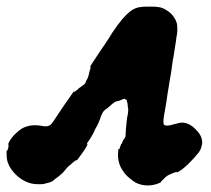

<svg xmlns="http://www.w3.org/2000/svg" viewBox="-71 -510 638 581"><path d="M357 -489Q362 -490 381.5 -490Q401 -490 405 -489Q420 -488 433 -479Q448 -470 456 -457Q461 -450 464 -440Q465 -437 465.5 -426.5Q466 -416 465 -409Q464 -402 463 -398Q462 -387 459 -370Q457 -357 454 -338Q453 -333 452 -328Q451 -323 451 -321Q449 -307 448 -300Q448 -299 447 -291.5Q446 -284 444.5 -277.5Q443 -271 442 -263.5Q441 -256 440.5 -253.5Q440 -251 436 -226Q434 -209 429 -181Q428 -173 425 -158Q422 -138 425 -133Q427 -130 435 -130Q443 -130 457.5 -134.5Q472 -139 482 -139Q496 -138 509 -129Q519 -122 528 -111Q538 -99 540 -87Q542 -77 539 -68Q537 -57 529 -47Q519 -34 499 -14Q480 4 470 9Q467 10 466 11L464 13V11Q465 10 463.5 10Q462 10 458.5 11.5Q455 13 454.5 13Q454 13 450.5 14.5Q447 16 445 17Q440 19 435 22Q428 27 423 33Q422 34 421 35Q415 40 416 41Q417 41 415 42Q413 43 409.5 44.5Q406 46 403 47Q370 57 340 43Q333 39 322 30Q308 19 299 4Q290 -9 287 -28Q285 -40 287 -54V-59H288Q290 -58 290 -59Q292 -61 292 -65L293 -67L295 -72Q295 -74 295.5 -74Q296 -74 298 -76Q300 -83 302 -86Q304 -89 304 -89Q305 -89 305 -90Q305 -91 306 -92Q308 -94 309 -98Q309 -100 309.5 -111Q310 -122 310.5 -125Q311 -128 311 -129.5Q311 -131 311.5 -134Q312 -137 312.5 -144.5Q313 -152 315 -160.5Q317 -169 317 -176Q317 -183 316.5 -183.5Q316 -184 316 -185Q316 -186 315.5 -189.5Q315 -193 315 -196Q314 -201 314 -201Q313 -200 313 -203.5Q313 -207 312 -208Q311 -209 309.5 -209Q308 -209 308 -209Q307 -211 305 -211Q303 -211 296.5 -208Q290 -205 285 -204Q277 -203 274 -199Q271 -197 270.5 -197Q270 -197 267 -194Q259 -186 246 -177Q240 -172 235 -159Q226 -133 218 -121Q215 -116 214 -112Q212 -107 201 -89Q192 -77 192 -74V-72L193 -73L195 -74Q195 -74 193 -71Q191 -68 191 -67Q190 -64 179.5 -49Q169 -34 165 -29Q163 -26 161 -25L160 -23V-25Q160 -26 159 -25.5Q158 -25 154.5 -22Q151 -19 150.5 -19Q150 -19 146 -15Q143 -12 139 -9Q135 -6 132 -2.5Q129 1 126.5 4Q124 7 121.5 10Q119 13 113 18Q107 23 105.5 24.5Q104 26 100 28.5Q96 31 93 34Q89 39 79 42Q69 45 60 47Q46 48 35 47Q24 46 16 43Q-5 36 -22.5 19Q-40 2 -47 -17Q-51 -28 -51 -43V-54Q-48 -53 -46 -63Q-44 -71 -46 -73V-75L-45 -77Q-38 -94 -18 -111Q-5 -123 9 -127Q29 -134 56 -129Q70 -126 78 -130Q83 -132 90 -142Q93 -146 122 -190L152 -233Q153 -232 154 -232Q156 -232 159 -236L160 -237Q162 -235 165 -241Q166 -242 166.5 -242Q167 -242 168.5 -243.5Q170 -245 170.5 -245Q171 -245 172 -246L174 -247L175 -248Q175 -249 175.5 -249Q176 -249 177 -250Q178 -251 178 -250.5Q178 -250 180 -251.5Q182 -253 182 -254H183L187 -258Q188 -261 189 -264Q190 -265 190.5 -266.5Q191 -268 192 -269Q196 -276 197 -282Q197 -283 197.5 -284Q198 -285 198 -286Q198 -287 198.5 -288Q199 -289 199 -290.5Q199 -292 200 -294Q201 -296 201 -297.5Q201 -299 202 -301Q203 -303 203 -305Q203 -307 202 -308Q201 -309 232 -355Q236 -361 248 -378.5Q260 -396 268 -410Q287 -438 299 -452Q312 -467 321 -474Q338 -488 357 -489Z"/></svg>

Font: TT2020 Style B
Style: Italic
Weight: 400
Italic angle: -15°
Version: Version 0.2.000